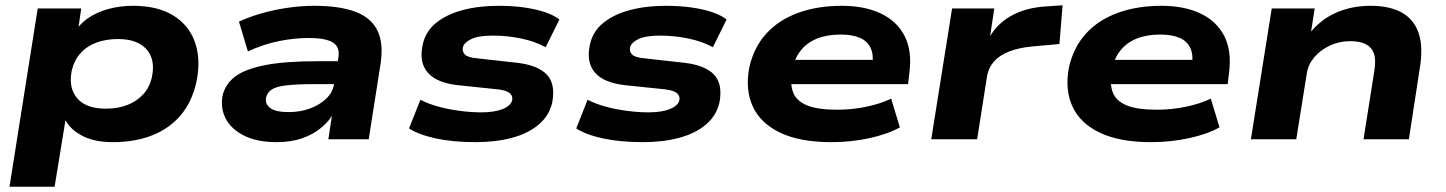

<svg xmlns="http://www.w3.org/2000/svg" viewBox="-20 -528 5482 728"><path d="M16 180 123 -496H288L274 -400H260Q280 -436 314.5 -459.5Q349 -483 393 -494.5Q437 -506 484 -506Q578 -506 637.5 -469Q697 -432 719.5 -367Q742 -302 725 -218Q708 -142 665.5 -91.5Q623 -41 557.5 -15Q492 11 407 11Q334 11 285.5 -16.5Q237 -44 221 -88L231 -89L187 180ZM381 -116Q427 -116 463 -130Q499 -144 523.5 -171Q548 -198 556 -236Q570 -302 535.5 -341Q501 -380 427 -380Q382 -380 345.5 -366.5Q309 -353 285 -326Q261 -299 252 -260Q239 -194 273 -155Q307 -116 381 -116Z M1029 11Q956 11 907 -13Q858 -37 836.5 -77Q815 -117 824 -166Q834 -208 870 -236.5Q906 -265 982.5 -280.5Q1059 -296 1187 -296H1284L1271 -209H1173Q1106 -209 1067 -204.5Q1028 -200 1011 -189Q994 -178 989 -159Q984 -134 1004.5 -118.5Q1025 -103 1075 -103Q1118 -103 1155 -116.5Q1192 -130 1217.5 -154.5Q1243 -179 1247 -212L1263 -309Q1270 -350 1242 -367Q1214 -384 1151 -384Q1094 -384 1034.5 -371.5Q975 -359 920 -333L886 -446Q927 -465 975.5 -478.5Q1024 -492 1074.5 -499Q1125 -506 1171 -506Q1266 -506 1326 -484Q1386 -462 1410.5 -413.5Q1435 -365 1423 -286L1378 0H1225L1241 -105H1248Q1230 -70 1198.5 -44Q1167 -18 1125 -3.5Q1083 11 1029 11Z M1783 11Q1698 11 1633 -3Q1568 -17 1531 -41L1574 -150Q1604 -134 1643 -123.5Q1682 -113 1724.5 -107.5Q1767 -102 1805 -102Q1855 -102 1886 -114.5Q1917 -127 1922 -148Q1925 -164 1913 -174.5Q1901 -185 1870 -189L1716 -205Q1636 -214 1602.5 -252Q1569 -290 1582 -355Q1592 -407 1632 -440Q1672 -473 1733.5 -489.5Q1795 -506 1870 -506Q1924 -506 1969 -499.5Q2014 -493 2047.5 -481.5Q2081 -470 2101 -454L2049 -349Q2009 -371 1956 -382Q1903 -393 1849 -393Q1793 -393 1766 -379.5Q1739 -366 1735 -348Q1732 -332 1743 -321Q1754 -310 1788 -307L1940 -290Q2019 -281 2053 -245.5Q2087 -210 2074 -140Q2063 -90 2023 -56Q1983 -22 1921.5 -5.5Q1860 11 1783 11Z M2417 11Q2332 11 2267 -3Q2202 -17 2165 -41L2208 -150Q2238 -134 2277 -123.5Q2316 -113 2358.5 -107.5Q2401 -102 2439 -102Q2489 -102 2520 -114.5Q2551 -127 2556 -148Q2559 -164 2547 -174.5Q2535 -185 2504 -189L2350 -205Q2270 -214 2236.5 -252Q2203 -290 2216 -355Q2226 -407 2266 -440Q2306 -473 2367.5 -489.5Q2429 -506 2504 -506Q2558 -506 2603 -499.5Q2648 -493 2681.5 -481.5Q2715 -470 2735 -454L2683 -349Q2643 -371 2590 -382Q2537 -393 2483 -393Q2427 -393 2400 -379.5Q2373 -366 2369 -348Q2366 -332 2377 -321Q2388 -310 2422 -307L2574 -290Q2653 -281 2687 -245.5Q2721 -210 2708 -140Q2697 -90 2657 -56Q2617 -22 2555.5 -5.5Q2494 11 2417 11Z M3133 11Q3014 11 2939 -24.5Q2864 -60 2834.5 -124Q2805 -188 2821 -272Q2838 -348 2885 -400Q2932 -452 3005.5 -479Q3079 -506 3172 -506Q3258 -506 3319.5 -477Q3381 -448 3410 -391.5Q3439 -335 3428 -251L3423 -209H2951L2964 -301H3313L3288 -281Q3293 -321 3281 -346.5Q3269 -372 3240.5 -384.5Q3212 -397 3167 -397Q3116 -397 3077.5 -381.5Q3039 -366 3015 -335Q2991 -304 2983 -259V-256Q2975 -209 2987.5 -177Q3000 -145 3040 -128.5Q3080 -112 3154 -112Q3212 -112 3266 -123.5Q3320 -135 3359 -154L3392 -45Q3345 -19 3276 -4Q3207 11 3133 11Z M3511 0 3590 -496H3750L3731 -370H3723Q3752 -432 3810.5 -466Q3869 -500 3951 -504L4009 -508L3997 -361L3895 -352Q3843 -347 3807 -333Q3771 -319 3750 -296Q3729 -273 3723 -242L3685 0Z M4345 11Q4226 11 4151 -24.5Q4076 -60 4046.5 -124Q4017 -188 4033 -272Q4050 -348 4097 -400Q4144 -452 4217.5 -479Q4291 -506 4384 -506Q4470 -506 4531.5 -477Q4593 -448 4622 -391.5Q4651 -335 4640 -251L4635 -209H4163L4176 -301H4525L4500 -281Q4505 -321 4493 -346.5Q4481 -372 4452.5 -384.5Q4424 -397 4379 -397Q4328 -397 4289.5 -381.5Q4251 -366 4227 -335Q4203 -304 4195 -259V-256Q4187 -209 4199.5 -177Q4212 -145 4252 -128.5Q4292 -112 4366 -112Q4424 -112 4478 -123.5Q4532 -135 4571 -154L4604 -45Q4557 -19 4488 -4Q4419 11 4345 11Z M4723 0 4802 -496H4965L4949 -395H4940Q4984 -452 5044 -479Q5104 -506 5177 -506Q5249 -506 5295 -480.5Q5341 -455 5359 -402.5Q5377 -350 5363 -267L5322 0H5150L5191 -259Q5198 -303 5189 -326.5Q5180 -350 5157.5 -361Q5135 -372 5100 -372Q5058 -372 5022 -355Q4986 -338 4963 -310.5Q4940 -283 4935 -250L4895 0Z"/></svg>

Font: Nunito Sans 10pt Expanded ExtraBold
Style: Italic
Weight: 800
Width: 7
Italic angle: -9°
Designer: Vernon Adams
Foundry: Vernon Adams
Version: Version 3.101;gftools[0.9.27]